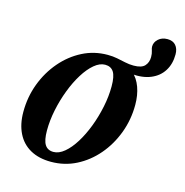

<svg xmlns="http://www.w3.org/2000/svg" viewBox="-91 -657 727 754"><g transform="rotate(15 272.5 -280.0)"><path d="M180.5 -28Q202.5 -28 224.8 -46.5Q247 -65 266.8 -96.8Q286.5 -128.5 301.8 -168.5Q317 -208.5 326 -251.8Q335 -295 335 -336Q335 -376.5 323.8 -394Q312.5 -411.5 289 -411.5Q267 -411.5 244.8 -392.8Q222.5 -374 202.8 -342.2Q183 -310.5 167.8 -270.5Q152.5 -230.5 143.5 -187.2Q134.5 -144 134.5 -103Q134.5 -63 145.8 -45.5Q157 -28 180.5 -28ZM443.5 -289.5Q443.5 -229 423 -174.5Q402.5 -120 366.5 -78Q330.5 -36 283.2 -12Q236 12 181 12Q131.5 12 96.8 -7.5Q62 -27 44 -63.5Q26 -100 26 -149.5Q26 -210.5 46.5 -264.8Q67 -319 103 -361Q139 -403 186.2 -427.2Q233.5 -451.5 288.5 -451.5Q309.5 -451.5 327.2 -448Q345 -444.5 362 -440.8Q379 -437 397 -437Q429.5 -437 442.2 -451.2Q455 -465.5 455 -487Q455 -501.5 451.5 -511.5Q448 -521.5 448 -528Q448 -546 462.5 -559Q477 -572 499.5 -572Q521.5 -572 533.2 -558.5Q545 -545 545 -522Q545 -483 527.2 -454.8Q509.5 -426.5 476.2 -412.8Q443 -399 396.5 -403.5L398 -412.5Q420.5 -392.5 432 -360.8Q443.5 -329 443.5 -289.5Z"/></g></svg>

Font: Newsreader 24pt SemiBold
Style: Italic
Weight: 600
Italic angle: -17°
Designer: Hugues Gentile
Foundry: Production Type
Version: Version 1.003